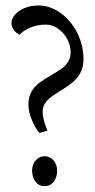

<svg xmlns="http://www.w3.org/2000/svg" viewBox="-20 -648 341 686"><path d="M143.6 -560.1Q166.5 -560.1 187 -545.9Q207.5 -531.7 220 -508.8Q232.4 -485.8 232.4 -460.4Q232.4 -441.4 223.1 -427Q213.9 -412.6 200.2 -402.8Q186.5 -393.1 163.1 -379.4Q136.7 -364.3 120.4 -352.1Q104 -339.8 92.8 -321Q81.5 -302.2 81.5 -275.9Q81.5 -248.5 93.8 -219.2Q106 -189.9 121.1 -172.9L149.4 -181.2Q132.3 -223.1 132.3 -248Q132.3 -265.1 140.6 -278.1Q148.9 -291 161.1 -300.3Q173.3 -309.6 195.3 -323.2Q222.2 -339.8 238.5 -353Q254.9 -366.2 266.6 -386.7Q278.3 -407.2 278.3 -436Q278.3 -487.3 255.4 -531.7Q232.4 -576.2 195.3 -602.3Q158.2 -628.4 117.7 -628.4Q88.9 -628.4 66.9 -618.9Q44.9 -609.4 33 -595Q21 -580.6 21 -565.9Q21 -552.2 29.5 -540.8Q38.1 -529.3 49.8 -523.9Q65.4 -540.5 90.6 -550.3Q115.7 -560.1 143.6 -560.1ZM184.1 -38.1Q184.1 -60.1 171.1 -75Q158.2 -89.8 139.2 -89.8Q120.6 -89.8 107.7 -75.2Q94.7 -60.5 94.7 -38.6Q94.7 -15.1 106.9 1Q119.1 17.1 139.2 17.1Q159.7 17.1 171.9 1.5Q184.1 -14.2 184.1 -38.1Z"/></svg>

Font: Neuton Light
Style: Regular
Weight: 300
Designer: Brian M Zick
Foundry: Brian M Zick
Version: Version 1.560